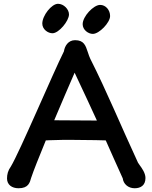

<svg xmlns="http://www.w3.org/2000/svg" viewBox="-20 -981 806 1015"><path d="M17.1 -37.6C17.1 -3.9 43.5 14.2 78.1 14.2C130.4 14.2 137.7 -15.1 145.5 -43.5V-43C156.2 -75.7 186 -150.9 222.2 -238.8C229 -238.8 235.8 -239.3 242.7 -239.7C335.4 -243.7 410.6 -240.2 485.4 -240.2C508.8 -239.3 528.8 -238.8 539.1 -238.8C566.9 -176.3 592.8 -117.2 628.9 -38.1C632.3 -9.3 656.7 14.2 691.9 14.2C723.6 14.2 749 -1 749 -40C749 -66.4 729.5 -92.8 718.8 -107.4L709.5 -121.1C619.6 -314.9 545.4 -496.1 457.5 -669.9C453.6 -677.2 448.7 -691.9 443.8 -706.5C432.6 -740.7 423.3 -768.6 377 -768.6C340.8 -768.6 322.3 -738.3 317.9 -709.5C261.7 -597.7 83 -175.8 37.6 -101.1C22 -79.6 17.1 -58.6 17.1 -37.6ZM266.6 -345.2C305.2 -436.5 345.2 -529.8 374.5 -596.7C425.8 -487.8 462.4 -409.2 492.2 -343.8C348.1 -344.7 293.9 -345.2 266.6 -345.2ZM257.3 -805.2C291.5 -805.2 344.7 -870.6 344.7 -904.8C344.7 -932.1 316.9 -960.9 286.6 -960.9C252.4 -960.9 203.6 -898.4 203.6 -856.4C203.6 -825.7 233.4 -805.2 257.3 -805.2ZM470.7 -801.8C504.9 -801.8 562 -861.8 562 -896V-896.5C562 -927.2 539.6 -955.1 509.3 -955.1C474.6 -955.1 417 -894.5 417 -853C417 -822.8 446.8 -801.8 470.7 -801.8Z"/></svg>

Font: Autour One
Style: Regular
Weight: 400
Designer: Eben Sorkin
Foundry: Eben Sorkin
Version: Version 1.002